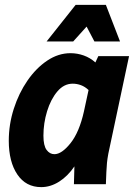

<svg xmlns="http://www.w3.org/2000/svg" viewBox="-20 -755 562 787"><path d="M16 -178Q16 -245 36.5 -309Q57 -373 92.5 -424.5Q128 -476 173.5 -506.5Q219 -537 269 -537Q297 -537 323.5 -527.5Q350 -518 371 -499L383 -525H509L424 -125Q420 -103 418.5 -87.5Q417 -72 416 -50L414 0H283L285 -73Q258 -33 222.5 -10.5Q187 12 149 12Q86 12 51 -40Q16 -92 16 -178ZM158 -199Q158 -158 171 -140.5Q184 -123 203 -123Q233 -123 269 -168Q305 -213 324 -298L343 -386Q328 -400 311.5 -406Q295 -412 278 -412Q242 -412 215 -380Q188 -348 173 -299Q158 -250 158 -199ZM171 -585 290 -735H414L472 -585H367L335 -646L280 -585Z"/></svg>

Font: Radio Canada Condensed
Style: Bold Italic
Weight: 700
Width: 3
Italic angle: -12°
Designer: Charles Daoud, Etienne Aubert Bonn, Alexandre Saumier Demers, Jacques Le Bailly
Foundry: Radio-Canada
Version: Version 2.104; ttfautohint (v1.8.4.7-5d5b);gftools[0.9.28.de